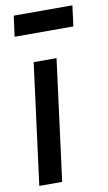

<svg xmlns="http://www.w3.org/2000/svg" viewBox="-85 -785 465 828"><g transform="rotate(-10 147.0 -371.0)"><path d="M24.9 -651.9 37.1 -742.2H293.9L282.2 -651.9ZM18.1 0 86.9 -529.8H187L118.2 0Z"/></g></svg>

Font: Cooper Hewitt
Style: Medium Italic
Weight: 708
Designer: Village Type and Design LLC
Foundry: Cooper Hewitt Smithsonian Design Museum
Version: 1.000